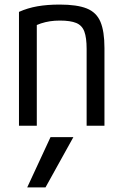

<svg xmlns="http://www.w3.org/2000/svg" viewBox="-20 -550 540 840"><path d="M179 270H99L201 50H301ZM63 -498Q101 -515 144 -522.5Q187 -530 241 -530Q317 -530 359.5 -513Q402 -496 419.5 -454.5Q437 -413 437 -340V0H359V-336Q359 -385 349 -412Q339 -439 313.5 -449.5Q288 -460 242 -460Q219 -460 199 -457Q179 -454 159 -447.5Q139 -441 115 -428L141 -478V0H63Z"/></svg>

Font: M PLUS 1 Code
Style: Regular
Weight: 400
Designer: Coji Morishita
Foundry: UNDERFOREST DESIGN
Version: Version 1.005